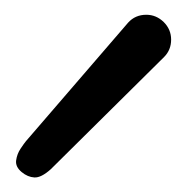

<svg xmlns="http://www.w3.org/2000/svg" viewBox="-20 -722 258 264"><path d="M181.2 -701.7Q194.8 -701.7 205.1 -691.7Q215.3 -681.6 215.3 -667.5Q215.3 -653.3 205.6 -643.6L49.8 -489.3Q36.6 -477.5 27.3 -478Q18.1 -478.5 9.8 -485.4Q1 -492.7 2.2 -501.5Q3.4 -510.3 8.3 -517.6Q13.2 -524.9 15.6 -527.8L156.2 -690.9Q166 -701.7 181.2 -701.7Z"/></svg>

Font: Manjari
Style: Regular
Weight: 400
Designer: Santhosh Thottingal <santhosh.thottingal@gmail.com>
Foundry: SMC
Version: Version 2.000